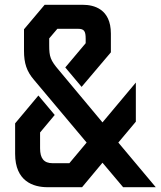

<svg xmlns="http://www.w3.org/2000/svg" viewBox="-20 -780 669 800"><path d="M473 -186 546 -273V-436L407 -270L225 -488C190 -529 185 -544 185 -591V-620L219 -660H305C331 -660 337 -650 337 -618V-600L252 -499L320 -418L442 -562V-640C442 -743 371 -760 325 -760H166L80 -658V-568C80 -517 91 -483 121 -448L341 -186L269 -100H199C163 -100 147 -120 147 -162V-228L208 -301L140 -382L43 -266V-139C43 -25 118 0 178 0H322L407 -102L493 0H629Z"/></svg>

Font: Tekex
Style: Regular
Weight: 400
Designer: NC Empire
Foundry: NC Empire
Version: Version 1.001;hotconv 1.0.109;makeotfexe 2.5.65596